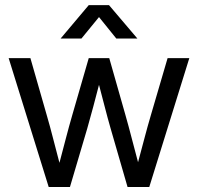

<svg xmlns="http://www.w3.org/2000/svg" viewBox="-20 -748 792 768"><path d="M174.8 0 14.6 -515.6H101.6L166.5 -289.1Q180.2 -242.2 192.6 -193.4Q205.1 -144.5 217.8 -96.7Q230.5 -144.5 243.2 -193.4Q255.9 -242.2 269.5 -289.1L335 -515.6H417L481.4 -289.1Q494.6 -242.7 507.1 -194.3Q519.5 -146 532.2 -99.1Q544.9 -146 557.6 -194.3Q570.3 -242.7 584 -289.1L650.4 -515.6H737.3L577.1 0H490.2L422.4 -234.4Q410.2 -276.9 398.9 -321Q387.7 -365.2 376 -408.7Q364.7 -365.2 353 -321Q341.3 -276.9 329.1 -234.4L259.8 0ZM305.7 -593.8H222.7V-594.2L335 -727.5H416L529.3 -594.2V-593.8H445.3L376 -679.7Z"/></svg>

Font: Inter Display
Style: Regular
Weight: 400
Designer: Rasmus Andersson
Foundry: rsms
Version: Version 4.001;git-9221beed3